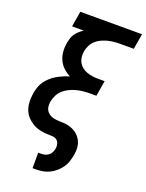

<svg xmlns="http://www.w3.org/2000/svg" viewBox="-173 -819 852 1117"><g transform="rotate(20 253.0 -260.0)"><path d="M174 215V119H194Q206 119 218 115.5Q230 112 240 103.5Q250 95 255 83Q260 71 262 60Q264 44 259.5 30Q255 16 243.5 8.5Q232 1 216 0.5Q200 0 185 -0.5Q170 -1 155.5 -3.5Q141 -6 126.5 -10.5Q112 -15 100 -22Q88 -29 76.5 -38Q65 -47 56 -58Q47 -69 40.5 -81.5Q34 -94 30.5 -108Q27 -122 26 -137Q25 -152 26 -167.5Q27 -183 29 -198Q33 -217 39.5 -236.5Q46 -256 58.5 -273Q71 -290 86.5 -304Q102 -318 120.5 -328.5Q139 -339 157.5 -347Q176 -355 196 -361Q172 -373 153 -391Q134 -409 123 -433Q112 -457 110 -484.5Q108 -512 113 -541Q116 -555 120.5 -569.5Q125 -584 134.5 -597Q144 -610 156 -620.5Q168 -631 181 -639H108L124 -735H506L490 -639H402Q384 -639 365.5 -637Q347 -635 328 -630Q309 -625 291 -616.5Q273 -608 258.5 -594.5Q244 -581 235 -563Q226 -545 223 -527Q220 -508 222 -490Q224 -472 232.5 -457Q241 -442 254.5 -431.5Q268 -421 284.5 -415Q301 -409 319.5 -406.5Q338 -404 357 -404H395L379 -308H340Q320 -308 299 -306Q278 -304 257 -298.5Q236 -293 216 -283.5Q196 -274 179.5 -259.5Q163 -245 153 -225Q143 -205 139 -184Q136 -167 139 -150Q142 -133 153 -121Q164 -109 179.5 -103Q195 -97 212 -96Q229 -95 246.5 -94.5Q264 -94 280.5 -90.5Q297 -87 312 -80Q327 -73 339 -62.5Q351 -52 360 -38.5Q369 -25 373.5 -9Q378 7 378 24.5Q378 42 375 59Q371 80 364.5 101Q358 122 345 140.5Q332 159 314.5 174Q297 189 277 198.5Q257 208 236 211.5Q215 215 194 215Z"/></g></svg>

Font: Iosevka Term Curly Oblique
Style: Bold
Weight: 700
Italic angle: -9°
Designer: Belleve Invis
Foundry: Belleve Invis
Version: Version 32.3.0